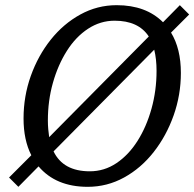

<svg xmlns="http://www.w3.org/2000/svg" viewBox="-20 -706 751 742"><path d="M319 16Q196 16 129 -63L51 16L15 -20L101 -106Q71 -165 71 -248Q71 -334 99 -412.5Q127 -491 176 -552.5Q225 -614 290.5 -650Q356 -686 431 -686Q544 -686 610 -620L675 -686L711 -650L641 -580Q679 -518 679 -424Q679 -339 651 -260Q623 -181 574 -118.5Q525 -56 459.5 -20Q394 16 319 16ZM165 -240Q165 -223 166.5 -206.5Q168 -190 170 -176L555 -565Q515 -626 423 -626Q368 -626 320.5 -595Q273 -564 238.5 -509.5Q204 -455 184.5 -386Q165 -317 165 -240ZM327 -44Q383 -44 430 -75.5Q477 -107 511.5 -161.5Q546 -216 565.5 -286Q585 -356 585 -432Q585 -478 576 -514L187 -121Q224 -44 327 -44Z"/></svg>

Font: Source Serif 4 Caption
Style: Italic
Weight: 400
Italic angle: -12°
Designer: Frank Grießhammer
Foundry: Adobe Systems Incorporated
Version: Version 4.004;hotconv 1.0.117;makeotfexe 2.5.65602